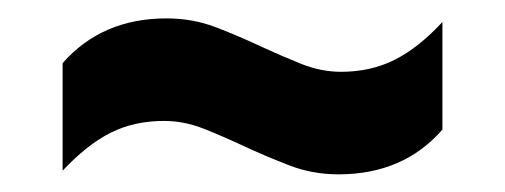

<svg xmlns="http://www.w3.org/2000/svg" viewBox="-20 -485 555 211"><path d="M351.9 -293.4Q323.1 -293.4 297.3 -303.5Q271.4 -313.5 247 -324.9Q224.9 -335.2 203.5 -343.7Q182.2 -352.1 160.2 -352.1Q127.5 -352.1 101.6 -339.1Q75.7 -326.1 48.8 -297.4V-415.6Q92 -464.8 163.1 -464.8Q192 -464.8 217.9 -454.8Q243.8 -444.8 268.1 -433.3Q290.5 -423 311.8 -414.5Q333.1 -406.1 354.8 -406.1Q387.5 -406.1 413.7 -419.3Q439.9 -432.4 466.2 -460.8V-342.6Q423.4 -293.4 351.9 -293.4Z"/></svg>

Font: Encode Sans Condensed Thin
Style: Regular
Weight: 100
Width: 3
Designer: Multiple Designers
Foundry: Impallari Type
Version: Version 3.002